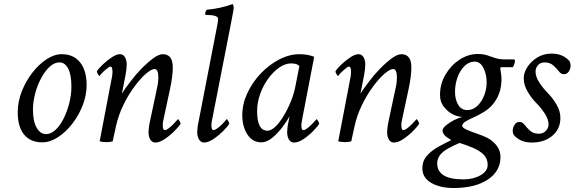

<svg xmlns="http://www.w3.org/2000/svg" viewBox="-20 -689 2802 936"><path d="M186.5 4.9Q127.9 4.9 97.2 -33.2Q66.4 -71.3 66.4 -141.6Q66.4 -192.4 85.9 -242.7Q105.5 -293 137.2 -334Q168.9 -375 206.5 -399.9Q244.1 -424.8 281.2 -424.8Q338.9 -424.8 370.6 -384.8Q402.3 -344.7 402.3 -274.4Q402.3 -224.6 382.8 -174.8Q363.3 -125 331.5 -84.5Q299.8 -43.9 261.7 -19.5Q223.6 4.9 186.5 4.9ZM204.1 -35.2Q228.5 -35.2 251 -56.2Q273.4 -77.1 290.5 -111.8Q307.6 -146.5 317.9 -187Q328.1 -227.5 328.1 -266.6Q328.1 -324.2 312.5 -354.5Q296.9 -384.8 269.5 -384.8Q245.1 -384.8 222.2 -363.8Q199.2 -342.8 180.7 -308.1Q162.1 -273.4 151.4 -232.9Q140.6 -192.4 140.6 -154.3Q140.6 -97.7 158.7 -66.4Q176.8 -35.2 204.1 -35.2Z M737.3 5.9Q721.7 5.9 712.9 -8.3Q704.1 -22.5 704.1 -44.9Q704.1 -52.7 705.6 -65.4Q707 -78.1 710.9 -96.7L745.1 -257.8Q749 -274.4 750.5 -287.6Q752 -300.8 752 -310.5Q752 -352.5 733.4 -352.5Q717.8 -352.5 690.9 -329.1Q664.1 -305.7 634.8 -266.1Q605.5 -226.6 581.5 -177.2Q557.6 -127.9 545.9 -76.2L529.3 0Q517.6 3.9 499 3.9Q480.5 3.9 465.8 0L523.4 -300.8Q527.3 -318.4 527.8 -328.1Q528.3 -337.9 528.3 -339.8Q528.3 -364.3 518.6 -364.3Q514.6 -364.3 508.3 -359.9Q502 -355.5 494.1 -348.6Q481.4 -337.9 473.1 -328.1Q464.8 -318.4 464.8 -318.4Q462.9 -318.4 457.5 -327.6Q452.1 -336.9 452.1 -340.8Q460 -354.5 480.5 -374Q501 -393.6 524.4 -409.2Q547.9 -424.8 564.5 -424.8Q580.1 -424.8 588.9 -410.6Q597.7 -396.5 597.7 -374Q597.7 -353.5 591.8 -322.3L574.2 -232.4Q579.1 -241.2 589.8 -256.3Q600.6 -271.5 617.2 -293Q638.7 -322.3 668 -352.5Q697.3 -382.8 725.6 -403.8Q753.9 -424.8 773.4 -424.8Q822.3 -424.8 822.3 -360.4Q822.3 -338.9 818.8 -312Q815.4 -285.2 808.6 -253.9L776.4 -103.5Q773.4 -91.8 773.4 -79.1Q773.4 -54.7 783.2 -54.7Q791 -54.7 802.2 -63.5Q813.5 -72.3 824.7 -83.5Q835.9 -94.7 841.8 -101.6L847.7 -108.4Q849.6 -108.4 855 -99.1Q860.4 -89.8 860.4 -85.9Q852.5 -72.3 830.6 -50.3Q808.6 -28.3 783.2 -11.2Q757.8 5.9 737.3 5.9Z M974.6 5.9Q960 5.9 950.7 -8.3Q941.4 -22.5 941.4 -44.9Q941.4 -52.7 942.9 -65.9Q944.3 -79.1 948.2 -96.7L1040 -570.3Q1043 -585 1043 -597.7Q1043 -616.2 983.4 -616.2Q980.5 -616.2 980.5 -622.1Q980.5 -633.8 988.3 -641.6Q1021.5 -644.5 1052.7 -651.4Q1084 -658.2 1113.3 -668.9Q1119.1 -666 1119.1 -650.4Q1119.1 -644.5 1115.7 -626.5Q1112.3 -608.4 1106.4 -577.1L1013.7 -103.5Q1010.7 -91.8 1010.7 -79.1Q1010.7 -54.7 1020.5 -54.7Q1026.4 -54.7 1034.7 -60.1Q1043 -65.4 1051.8 -73.2Q1066.4 -85.9 1075.7 -97.2Q1085 -108.4 1085 -108.4Q1087.9 -108.4 1092.8 -99.1Q1097.7 -89.8 1097.7 -85.9Q1089.8 -72.3 1067.9 -50.3Q1045.9 -28.3 1020.5 -11.2Q995.1 5.9 974.6 5.9Z M1413.1 5.9Q1397.5 5.9 1388.7 -8.3Q1379.9 -22.5 1379.9 -44.9Q1379.9 -52.7 1381.3 -65.9Q1382.8 -79.1 1386.7 -96.7L1391.6 -122.1Q1378.9 -98.6 1356.4 -68.8Q1334 -39.1 1307.1 -17.1Q1280.3 4.9 1253.9 4.9Q1210.9 4.9 1186 -33.7Q1161.1 -72.3 1161.1 -127Q1161.1 -181.6 1185.5 -234.4Q1210 -287.1 1250.5 -330.1Q1291 -373 1340.8 -398.9Q1390.6 -424.8 1440.4 -424.8Q1479.5 -424.8 1511.7 -412.1L1455.1 -118.2Q1452.1 -101.6 1450.7 -93.3Q1449.2 -85 1449.2 -76.2Q1449.2 -54.7 1459 -54.7Q1466.8 -54.7 1478 -63.5Q1489.3 -72.3 1500.5 -83.5Q1511.7 -94.7 1517.6 -101.6L1523.4 -108.4Q1525.4 -108.4 1530.8 -99.1Q1536.1 -89.8 1536.1 -85.9Q1528.3 -72.3 1506.8 -50.3Q1485.4 -28.3 1460 -11.2Q1434.6 5.9 1413.1 5.9ZM1283.2 -51.8Q1301.8 -51.8 1322.3 -71.3Q1342.8 -90.8 1362.3 -123Q1381.8 -155.3 1397.5 -193.4Q1413.1 -231.4 1419.9 -267.6L1439.5 -367.2Q1427.7 -379.9 1399.4 -379.9Q1370.1 -379.9 1340.8 -359.4Q1311.5 -338.9 1287.1 -305.2Q1262.7 -271.5 1248 -230Q1233.4 -188.5 1233.4 -147.5Q1233.4 -51.8 1283.2 -51.8Z M1900.4 5.9Q1884.8 5.9 1876 -8.3Q1867.2 -22.5 1867.2 -44.9Q1867.2 -52.7 1868.7 -65.4Q1870.1 -78.1 1874 -96.7L1908.2 -257.8Q1912.1 -274.4 1913.6 -287.6Q1915 -300.8 1915 -310.5Q1915 -352.5 1896.5 -352.5Q1880.9 -352.5 1854 -329.1Q1827.1 -305.7 1797.9 -266.1Q1768.6 -226.6 1744.6 -177.2Q1720.7 -127.9 1709 -76.2L1692.4 0Q1680.7 3.9 1662.1 3.9Q1643.6 3.9 1628.9 0L1686.5 -300.8Q1690.4 -318.4 1690.9 -328.1Q1691.4 -337.9 1691.4 -339.8Q1691.4 -364.3 1681.6 -364.3Q1677.7 -364.3 1671.4 -359.9Q1665 -355.5 1657.2 -348.6Q1644.5 -337.9 1636.2 -328.1Q1627.9 -318.4 1627.9 -318.4Q1626 -318.4 1620.6 -327.6Q1615.2 -336.9 1615.2 -340.8Q1623 -354.5 1643.6 -374Q1664.1 -393.6 1687.5 -409.2Q1710.9 -424.8 1727.5 -424.8Q1743.2 -424.8 1752 -410.6Q1760.7 -396.5 1760.7 -374Q1760.7 -353.5 1754.9 -322.3L1737.3 -232.4Q1742.2 -241.2 1752.9 -256.3Q1763.7 -271.5 1780.3 -293Q1801.8 -322.3 1831.1 -352.5Q1860.4 -382.8 1888.7 -403.8Q1917 -424.8 1936.5 -424.8Q1985.4 -424.8 1985.4 -360.4Q1985.4 -338.9 1981.9 -312Q1978.5 -285.2 1971.7 -253.9L1939.5 -103.5Q1936.5 -91.8 1936.5 -79.1Q1936.5 -54.7 1946.3 -54.7Q1954.1 -54.7 1965.3 -63.5Q1976.6 -72.3 1987.8 -83.5Q1999 -94.7 2004.9 -101.6L2010.7 -108.4Q2012.7 -108.4 2018.1 -99.1Q2023.4 -89.8 2023.4 -85.9Q2015.6 -72.3 1993.7 -50.3Q1971.7 -28.3 1946.3 -11.2Q1920.9 5.9 1900.4 5.9Z M2191.4 227.5Q2124 227.5 2081.5 202.1Q2039.1 176.8 2039.1 131.8Q2039.1 94.7 2062 69.3Q2085 43.9 2118.2 25.9Q2151.4 7.8 2179.7 -5.9L2162.1 -17.6Q2137.7 -33.2 2137.7 -52.7Q2137.7 -64.5 2154.3 -78.1Q2170.9 -91.8 2193.8 -103.5Q2216.8 -115.2 2235.4 -119.1Q2215.8 -119.1 2193.4 -128.9Q2168.9 -138.7 2147 -164.6Q2125 -190.4 2125 -225.6Q2125 -280.3 2151.9 -325.7Q2178.7 -371.1 2220.7 -398.4Q2262.7 -425.8 2309.6 -425.8Q2335.9 -425.8 2355 -419.4Q2374 -413.1 2394 -406.2Q2414.1 -399.4 2442.4 -399.4H2484.4Q2490.2 -399.4 2490.2 -391.6Q2490.2 -384.8 2486.8 -375Q2483.4 -365.2 2479.5 -361.3H2424.8Q2418.9 -361.3 2418.9 -355.5Q2424.8 -320.3 2424.8 -304.7Q2424.8 -248 2400.4 -206.1Q2376 -164.1 2335.9 -141.6Q2313.5 -127.9 2289.6 -117.2Q2265.6 -106.4 2249.5 -96.7Q2233.4 -86.9 2233.4 -75.2Q2233.4 -66.4 2255.4 -56.6Q2277.3 -46.9 2306.2 -37.1Q2335 -27.3 2354.5 -17.6Q2381.8 -3.9 2400.9 20.5Q2419.9 44.9 2419.9 76.2Q2419.9 145.5 2357.9 186.5Q2295.9 227.5 2191.4 227.5ZM2257.8 -152.3Q2285.2 -152.3 2306.6 -172.4Q2328.1 -192.4 2340.3 -223.6Q2352.5 -254.9 2352.5 -287.1Q2352.5 -326.2 2336.9 -357.4Q2321.3 -388.7 2293.9 -388.7Q2266.6 -388.7 2244.6 -367.2Q2222.7 -345.7 2210.4 -312Q2198.2 -278.3 2198.2 -241.2Q2198.2 -203.1 2213.9 -177.7Q2229.5 -152.3 2257.8 -152.3ZM2239.3 185.5Q2287.1 185.5 2322.3 165.5Q2357.4 145.5 2357.4 115.2Q2357.4 84 2337.4 64.5Q2317.4 44.9 2286.1 31.7Q2254.9 18.6 2220.7 7.8Q2202.1 15.6 2193.8 19.5Q2185.5 23.4 2166 34.2Q2111.3 63.5 2111.3 107.4Q2111.3 185.5 2239.3 185.5Z M2572.3 5.9Q2516.6 5.9 2484.4 -31.2Q2479.5 -39.1 2479.5 -49.8Q2479.5 -67.4 2488.8 -81.1Q2498 -94.7 2512.7 -94.7Q2526.4 -94.7 2537.1 -81.1Q2547.9 -66.4 2564 -51.8Q2580.1 -37.1 2606.4 -37.1Q2627.9 -37.1 2641.1 -51.3Q2654.3 -65.4 2654.3 -82Q2654.3 -107.4 2635.3 -136.2Q2616.2 -165 2593.8 -187.5Q2571.3 -210 2552.2 -242.2Q2533.2 -274.4 2533.2 -307.6Q2533.2 -335 2551.3 -362.8Q2569.3 -390.6 2600.1 -409.2Q2630.9 -427.7 2668.9 -427.7Q2724.6 -427.7 2756.8 -390.6Q2761.7 -377.9 2761.7 -370.1Q2761.7 -352.5 2752.4 -339.8Q2743.2 -327.1 2728.5 -327.1Q2714.8 -327.1 2704.1 -341.8Q2693.4 -355.5 2677.2 -370.1Q2661.1 -384.8 2634.8 -384.8Q2614.3 -384.8 2602.5 -371.1Q2590.8 -357.4 2590.8 -339.8Q2590.8 -314.5 2609.9 -285.6Q2628.9 -256.8 2651.4 -234.4Q2673.8 -211.9 2692.9 -179.7Q2711.9 -147.5 2711.9 -114.3Q2711.9 -60.5 2672.9 -27.3Q2633.8 5.9 2572.3 5.9Z"/></svg>

Font: Crimson Text
Style: Italic
Weight: 400
Italic angle: -11°
Designer: Sebastian Kosch
Foundry: Sebastian Kosch
Version: Version 1.100; ttfautohint (v1.8.4)